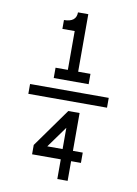

<svg xmlns="http://www.w3.org/2000/svg" viewBox="-91 -791 669 939"><g transform="rotate(10 244.0 -322.0)"><path d="M439.5 -297.9H48.8V-346.7H439.5ZM331.1 -395.5H157.7V-446.8H218.8V-639.6H157.7V-683.6Q218.8 -683.6 218.8 -732.4H270V-446.8H331.1ZM260.7 -61V-166.5L184.6 -61ZM312 87.9H260.7V-9.8H118.2V-56.2L255.9 -249H312V-61H360.8V-9.8H312Z"/></g></svg>

Font: Catrinity
Style: Regular
Weight: 400
Designer: Alexander Lange
Foundry: High-Logic / Made with FontCreator
Version: Version 2.090;May 20, 2024;FontCreator 15.0.0.2974 64-bit